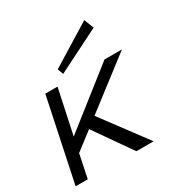

<svg xmlns="http://www.w3.org/2000/svg" viewBox="-180 -791 881 916"><g transform="rotate(-30 261.0 -333.0)"><path d="M405.8 0H311L168 -204.1L69.8 -128.9L43 0H-23.9L71.8 -455.1H139.2L86.9 -210L397.9 -455.1H494.1L222.2 -246.1ZM429.2 -612.8 192.9 -494.1 181.2 -525.9 408.2 -666Z"/></g></svg>

Font: Anonymous Pro
Style: Italic
Weight: 400
Italic angle: -12°
Monospace: yes
Designer: Mark Simonson
Version: Version 1.003